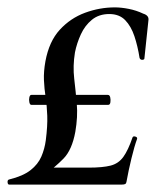

<svg xmlns="http://www.w3.org/2000/svg" viewBox="-30 -500 438 520"><path d="M-5 0Q-9 0 -9.5 -6.5Q-10 -13 -5 -14Q32 -23 52.5 -39Q73 -55 82 -76Q91 -97 94 -120Q99 -159 98 -186.5Q97 -214 93.5 -237Q90 -260 89 -283Q88 -306 93 -334Q103 -388 132 -419.5Q161 -451 200.5 -465.5Q240 -480 281 -480Q298 -480 318.5 -476Q339 -472 358 -463Q374 -458 372 -445L361 -341Q360 -338 355 -338Q350 -338 348 -343Q343 -375 334 -402Q325 -429 309 -445.5Q293 -462 266 -462Q238 -462 219 -446.5Q200 -431 189 -407Q178 -383 173 -358Q167 -321 171 -287Q175 -253 178 -218.5Q181 -184 174 -143Q165 -94 142 -70.5Q119 -47 93 -29L74 -46H210Q248 -46 269.5 -51.5Q291 -57 304 -75Q317 -93 329 -128Q331 -132 337 -130Q343 -128 341 -123Q334 -104 326 -71Q318 -38 313 -10Q312 -3 309 -1.5Q306 0 298 0ZM55 -216Q51 -216 49.5 -223Q48 -230 49.5 -236.5Q51 -243 55 -243H262Q267 -243 268.5 -236.5Q270 -230 269 -223Q268 -216 263 -216Z"/></svg>

Font: Cormorant SemiBold
Style: Italic
Weight: 600
Italic angle: -10°
Designer: Christian Thalmann (Catharsis Fonts)
Foundry: Catharsis Fonts
Version: Version 4.000